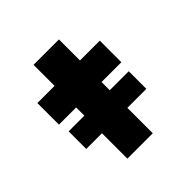

<svg xmlns="http://www.w3.org/2000/svg" viewBox="-178 -841 994 994"><g transform="rotate(-45 319.5 -343.5)"><path d="M90 -186V-315H530V-186ZM205 0V-687H391V0ZM79 -375V-533H536V-375Z"/></g></svg>

Font: Lexend Mega ExtraBold
Style: Regular
Weight: 800
Designer: Bonnie Shaver-Troup, Thomas Jockin
Foundry: Lexend
Version: Version 1.007